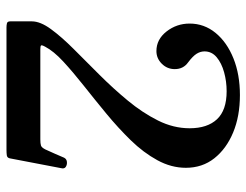

<svg xmlns="http://www.w3.org/2000/svg" viewBox="-106 -672 778 607"><g transform="rotate(90 283.5 -369.0)"><path d="M67 0Q60 0 54 -1.5Q48 -3 48 -12V-80Q48 -107 72.5 -140.5Q97 -174 135.5 -212.5Q174 -251 217 -294Q260 -337 298.5 -383.5Q337 -430 361.5 -479Q386 -528 386 -579Q386 -635 357.5 -665.5Q329 -696 269 -696Q238 -696 209 -688Q180 -680 161.5 -664.5Q143 -649 143 -626Q143 -613 150.5 -601Q158 -589 178 -574Q199 -559 199 -532Q199 -508 182 -491Q165 -474 142 -474Q105 -474 80 -506Q55 -538 55 -579Q55 -625 84.5 -661Q114 -697 165 -717.5Q216 -738 281 -738Q348 -738 399.5 -716.5Q451 -695 481 -657Q511 -619 511 -567Q511 -521 487 -477Q463 -433 424 -393Q385 -353 339.5 -315.5Q294 -278 251 -244Q208 -210 175 -179.5Q142 -149 128 -122Q122 -111 124.5 -109Q127 -107 137 -107Q139 -107 140 -107H418Q419 -107 421 -107Q434 -107 440.5 -109Q447 -111 453 -123Q458 -134 466.5 -153Q475 -172 479 -182Q483 -190 492 -191Q501 -192 508 -187.5Q515 -183 512 -172L481 -10Q479 -2 471.5 -1Q464 0 454 0Q452 0 451 0Z"/></g></svg>

Font: Zen Old Mincho Black
Style: Regular
Weight: 900
Designer: Yoshimichi Ohira
Foundry: Positype
Version: Version 1.001